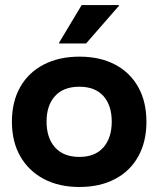

<svg xmlns="http://www.w3.org/2000/svg" viewBox="-20 -736 632 766"><path d="M296.7 10Q215 10 154.6 -22.1Q94.2 -54.2 60.8 -112.5Q27.5 -170.8 27.5 -250.8Q27.5 -330 60.4 -388.3Q93.3 -446.7 154.2 -478.3Q215 -510 297.5 -510Q379.2 -510 439.2 -478.3Q499.2 -446.7 531.7 -388.3Q564.2 -330 564.2 -250Q564.2 -170.8 531.7 -112.1Q499.2 -53.3 438.8 -21.7Q378.3 10 296.7 10ZM296.7 -110Q359.2 -110 392.5 -147.9Q425.8 -185.8 425.8 -250.8Q425.8 -315.8 392.5 -352.9Q359.2 -390 296.7 -390Q233.3 -390 199.6 -352.9Q165.8 -315.8 165.8 -250.8Q165.8 -185.8 199.6 -147.9Q233.3 -110 296.7 -110ZM215.8 -562.5V-565.8L305.8 -715.8H454.2V-712.5L323.3 -562.5Z"/></svg>

Font: Funnel Display
Style: Bold
Weight: 700
Designer: NORD ID, Kristian Moeller
Foundry: Dicotype
Version: Version 1.000